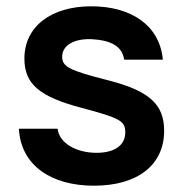

<svg xmlns="http://www.w3.org/2000/svg" viewBox="-20 -575 582 610"><path d="M278.5 15C417.5 15 501.5 -51 501.5 -159.5C501.5 -243.5 454.5 -286 325 -319.5C198.5 -351.5 177.5 -363.5 177.5 -395C177.5 -431 215.5 -453 272 -450.5C330.5 -447 368 -429.5 374.5 -385.5H497.5C487 -495.5 396 -555 270 -555C141.5 -555 57.5 -490 57.5 -389C57.5 -308 105 -267.5 240.5 -232C362.5 -199.5 378 -190.5 378 -154C378 -114 344.5 -89.5 287 -89.5C221 -89.5 168 -121 163 -166H40C46.5 -47.5 145 15 278.5 15Z"/></svg>

Font: Eudonet
Style: Bold
Weight: 700
Designer: Mikhail Sharanda
Foundry: Mikhail Sharanda
Version: Version 4.503;Glyphs 3.1.2 (3151)